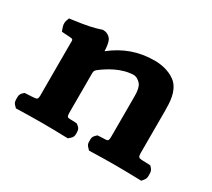

<svg xmlns="http://www.w3.org/2000/svg" viewBox="-101 -672 943 853"><g transform="rotate(30 370.0 -245.5)"><path d="M254.5 -470.4C251 -477.2 236.6 -493 215.3 -493H210L205 -491.3C176.6 -481.4 139 -472.7 70.8 -463.8L55.3 -461.8L50.4 -448.4C44.5 -432.6 48.7 -418.9 52.4 -408.9L57.5 -394.9L73.8 -393.6C122.9 -389.5 116.1 -398.4 116.1 -354.7V-136.6C116.1 -69.4 123.5 -82.1 58.9 -77L49.8 -76.3L43.4 -70.5C30.2 -58.6 31.5 -45.9 31.6 -37.2C31.7 -28.8 30.7 -16.8 43.4 -5.3L51 2.3L61.7 2C102.7 1 141.5 0 188.3 0C231.7 0 257.2 1 304.9 2L317 2.2L325.6 -5.3C341 -17.4 339.2 -30.5 338.9 -39.4C338.6 -47.3 339.4 -58.5 325.6 -69.3L318.4 -74.9L308.4 -75.7C262 -79.3 266.1 -65 266.1 -134.2V-303.1C266.1 -314.3 270 -318.2 277.5 -325C295.5 -338.6 317.5 -353.2 341 -364.6C370.2 -378.8 401.4 -388 432 -388C440.6 -388 455.1 -382.3 467.9 -366.5C476.2 -356.2 480.5 -335.7 480.5 -310.2V-134.3C480.5 -65.8 484.8 -79.5 436.1 -75.8L424.5 -75L417.1 -68C404.7 -56.3 406.3 -45.8 406.3 -37.5C406.3 -29.2 404.7 -18.7 417.1 -7L425.8 2.3L439.4 2C487.1 1 512.6 0 557.2 0C601.7 0 638.4 1 681.5 2L693.6 2.3L701.3 -7C712.7 -19.4 711 -30.8 710.8 -39.7C710.7 -47.8 711.9 -58 701.3 -69.5L694.4 -77L683.6 -77.6C624.6 -81 630.1 -69.4 630.1 -137.5V-315.1C630.1 -364.8 628.2 -416.8 593.7 -451.7C567.1 -475.7 526 -490 479.4 -490C397.7 -490 328.7 -465 264.9 -414.5C263.5 -440.4 261.1 -457.6 254.5 -470.4Z"/></g></svg>

Font: Linux Libertine Mono O 
Style: Mono Bold
Weight: 400
Designer: Philipp H. Poll
Foundry: Philipp H. Poll
Version: Version 5.1.7